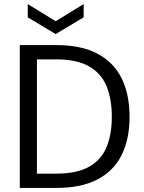

<svg xmlns="http://www.w3.org/2000/svg" viewBox="-20 -921 704 941"><path d="M77 0V-700H257Q379 -700 458.5 -657.5Q538 -615 576.5 -536.5Q615 -458 615 -348Q615 -240 576.5 -162Q538 -84 458.5 -42Q379 0 257 0ZM161 -70H255Q356 -70 416 -103.5Q476 -137 502 -199.5Q528 -262 528 -348Q528 -436 502 -499Q476 -562 416 -596Q356 -630 255 -630H161ZM253 -754 116 -836V-901L253 -817L390 -901V-836Z"/></svg>

Font: DM Sans 9pt
Style: Regular
Weight: 400
Designer: Colophon Foundry, Jonny Pinhorn
Foundry: Colophon Foundry
Version: Version 4.004;gftools[0.9.30]